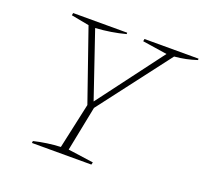

<svg xmlns="http://www.w3.org/2000/svg" viewBox="-114 -776 964 908"><g transform="rotate(20 368.5 -322.0)"><path d="M133 0 134 -10Q201 -26 268 -29L318 -258L194 -615L104 -632L106 -644H378V-637Q307 -618 228 -613L340 -284L587 -613L463 -632L465 -644H737V-637Q684 -619 625 -614L352 -256L307 -30L435 -12L432 0Z"/></g></svg>

Font: Piazzolla Thin
Style: Italic
Weight: 100
Italic angle: -11.3°
Designer: Juan Pablo del Peral
Foundry: Huerta Tipografica
Version: Version 1.330